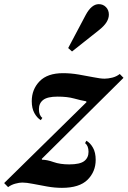

<svg xmlns="http://www.w3.org/2000/svg" viewBox="-85 -891 615 925"><path d="M-46 10.5 -65 -9 332 -399 330 -403Q304 -407.5 271.8 -416.5Q239.5 -425.5 192.5 -425.5Q143.5 -425.5 123 -409.5Q102.5 -393.5 102.5 -365Q102.5 -335.5 119 -323L111.5 -312Q93 -323.5 80.5 -346.5Q68 -369.5 68 -403.5Q68 -460.5 105.8 -499.5Q143.5 -538.5 219 -538.5Q255 -538.5 293.8 -532Q332.5 -525.5 365.8 -518.8Q399 -512 419 -512Q435.5 -512 455.8 -517Q476 -522 492 -534.5L510 -516L116 -125.5L117.5 -121.5Q141.5 -121.5 173 -110.2Q204.5 -99 248.5 -99Q300 -99 320.8 -115Q341.5 -131 341.5 -159.5Q341.5 -188.5 325 -201.5L331 -213Q350 -202.5 363 -179.2Q376 -156 376 -121Q376 -64 336.8 -25Q297.5 14 213.5 14Q178.5 14 142 7.5Q105.5 1 74 -5.2Q42.5 -11.5 22.5 -11.5Q8 -11.5 -11.2 -6.2Q-30.5 -1 -46 10.5ZM262 -643 243.5 -659.5 328 -819Q356 -871 391 -871Q411.5 -871 425.5 -856.8Q439.5 -842.5 439.5 -820.5Q439.5 -803 428.5 -784.5Q417.5 -766 389.5 -744Z"/></svg>

Font: Libre Caslon Condensed Bold
Style: Italic
Weight: 700
Italic angle: -22.583°
Designer: Pablo Impallari, Rodrigo Fuenzalida, Katja Schimmel, Ertekin Erdin
Foundry: Pablo Impallari, Rodrigo Fuenzalida
Version: Version 2.000; ttfautohint (v1.8.4.7-5d5b);gftools[0.9.33]